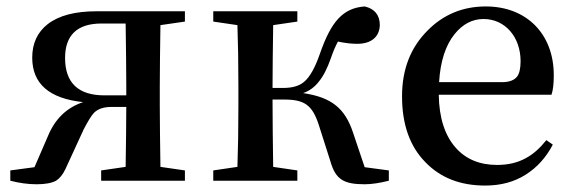

<svg xmlns="http://www.w3.org/2000/svg" viewBox="-20 -561 1787 596"><path d="M94 11C121 11 141 7 154 0C165 -7 175 -19 183 -36L235 -149C236 -150 237 -153 238 -156C253 -185 264 -203 272 -211C284 -223 302 -229 325 -229H372C372 -176 371 -114 370 -43L294 -32V0H554V-32L478 -43C477 -118 476 -181 476 -232V-294C476 -345 477 -408 478 -483L554 -494V-526H280C213 -526 163 -513 128 -486C96 -461 80 -426 80 -382C80 -301 133 -255 238 -244C187 -227 151 -192 129 -139L87 -42L12 -32V0C39 7 66 11 94 11ZM304 -265C223 -265 182 -304 182 -381C182 -452 220 -488 295 -488H370C371 -413 372 -349 372 -294V-265Z M1112 11C1134 11 1159 7 1187 0V-32L1112 -42L1076 -149C1051 -225 1009 -259 921 -272C941 -279 957 -291 970 -308C984 -325 996 -349 1007 -380C1014 -401 1022 -419 1029 -432C1052 -427 1072 -425 1089 -425C1133 -425 1158 -447 1159 -483C1159 -514 1143 -534 1112 -541C1045 -536 1008 -495 973 -394C958 -351 942 -322 924 -307C909 -294 887 -288 859 -288H826C826 -345 827 -410 828 -483L903 -494V-526H642V-494L717 -483C719 -427 720 -364 720 -294V-232C720 -162 719 -99 717 -43L642 -32V0H903V-32L828 -43C827 -118 826 -187 826 -252H862C925 -252 949 -235 969 -175L1006 -59C1022 -4 1047 11 1112 11Z M1486 15C1534 15 1576 4 1612 -19C1647 -41 1675 -72 1696 -112L1676 -126C1656 -101 1635 -82 1612 -70C1587 -56 1557 -49 1523 -49C1469 -49 1426 -67 1395 -102C1361 -140 1343 -195 1342 -267H1692C1697 -282 1699 -302 1699 -328C1699 -455 1615 -541 1488 -541C1417 -541 1356 -516 1307 -466C1254 -413 1228 -345 1228 -262C1228 -175 1252 -107 1300 -58C1347 -9 1409 15 1486 15ZM1343 -306C1347 -371 1363 -420 1391 -455C1416 -486 1446 -502 1481 -502C1548 -502 1596 -446 1596 -371C1596 -348 1592 -332 1585 -323C1576 -312 1561 -306 1539 -306Z"/></svg>

Font: AllPunType SemiBold
Style: Regular
Weight: 600
Version: 1.0